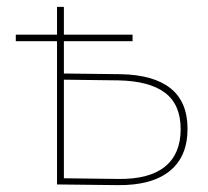

<svg xmlns="http://www.w3.org/2000/svg" viewBox="-20 -537 607 559"><path d="M146 0V-517H166V-323L332 -321Q428 -319 477 -279.5Q526 -240 526 -162Q526 -81 474 -39Q422 3 323 2ZM506 -161Q506 -232 461 -266.5Q416 -301 325 -303L166 -305V-18L325 -16Q415 -15 460.5 -52Q506 -89 506 -161ZM26 -436H366V-417H26Z"/></svg>

Font: iiserrat Thin
Style: Regular
Weight: 100
Designer: Akira Ohta
Foundry: Akira Ohta
Version: Version 1.200;Glyphs 3.3.1 (3343)